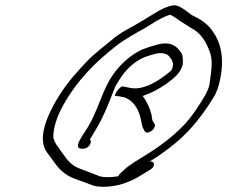

<svg xmlns="http://www.w3.org/2000/svg" viewBox="-20 -710 861 727"><path d="M183 -312C138 -229 132 -171 157 -134C179 -107 194 -77 222 -56C246 -35 287 -26 321 -12C355 5 425 -3 466 -22C492 -31 511 -45 535 -59L548 -67C553 -70 559 -75 561 -80C567 -92 559 -101 546 -98C581 -119 618 -146 650 -173C706 -221 753 -281 795 -352C800 -363 804 -373 807 -383C832 -472 821 -541 787 -589C769 -618 740 -637 706 -653C693 -662 662 -690 640 -690C615 -688 584 -672 561 -657C534 -640 512 -627 484 -611C454 -595 424 -578 400 -556C375 -536 341 -509 317 -486C304 -473 292 -459 279 -445C243 -406 212 -365 183 -312ZM218 -309C272 -407 342 -475 417 -534C451 -561 495 -585 533 -606L571 -630C589 -640 606 -649 623 -654C628 -653 634 -650 644 -643C664 -628 683 -618 702 -605C736 -588 756 -559 769 -527C783 -496 784 -474 778 -427C773 -389 775 -385 759 -353C733 -309 710 -273 677 -237C634 -192 581 -153 532 -123C503 -105 476 -90 451 -68L437 -55C434 -52 430 -48 428 -43C427 -42 425 -42 424 -42C399 -38 365 -37 349 -46C325 -55 300 -65 276 -74C247 -86 231 -110 215 -132C204 -149 186 -168 182 -189C181 -219 192 -262 218 -309ZM395 -407C361 -347 348 -287 313 -229C296 -200 252 -147 290 -147H296C307 -147 317 -155 322 -165C325 -172 325 -178 320 -182L329 -196C340 -215 354 -237 365 -260C382 -294 393 -323 405 -353L414 -376C418 -387 425 -396 429 -403C457 -451 498 -486 543 -499L564 -505C589 -513 612 -508 621 -496C630 -485 642 -470 630 -446C629 -443 625 -440 620 -436C615 -431 606 -425 595 -417C564 -395 520 -371 481 -376L468 -378C459 -380 452 -382 444 -383C436 -383 422 -365 418 -357C416 -352 413 -348 416 -347C421 -346 426 -346 434 -345C437 -344 445 -342 449 -342C488 -329 506 -293 513 -259C517 -245 516 -235 523 -222L528 -213C530 -210 532 -208 537 -208C547 -208 560 -217 564 -226C566 -231 568 -236 566 -239L561 -248C553 -257 557 -269 552 -281C548 -299 537 -321 527 -337L520 -347C521 -347 523 -347 524 -348C552 -357 583 -374 609 -392C637 -413 663 -431 672 -466C673 -480 673 -498 667 -509C656 -524 644 -541 617 -545C600 -547 584 -544 569 -539L548 -533C525 -525 516 -523 493 -509C457 -486 421 -452 395 -407Z"/></svg>

Font: Stray Cat
Style: SuObl
Weight: 400
Version: Version 1.0